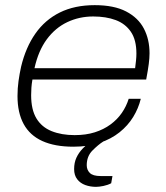

<svg xmlns="http://www.w3.org/2000/svg" viewBox="-20 -558 646 746"><path d="M265 12Q193 12 144.5 -10Q96 -32 72 -76Q48 -120 48 -185Q48 -215 52 -243.5Q56 -272 62 -299Q80 -374 117.5 -427.5Q155 -481 212.5 -509.5Q270 -538 348 -538Q423 -538 470 -513.5Q517 -489 539 -447Q561 -405 561 -351Q561 -333 558 -309.5Q555 -286 548 -249H106Q103 -232 102 -217Q101 -202 101 -188Q101 -132 121.5 -98Q142 -64 180.5 -48.5Q219 -33 270 -33Q314 -33 348.5 -44Q383 -55 409.5 -74.5Q436 -94 453.5 -119.5Q471 -145 480 -174H527Q518 -137 497.5 -103.5Q477 -70 444.5 -44Q412 -18 367.5 -3Q323 12 265 12ZM114 -293H505Q507 -309 508.5 -323Q510 -337 510 -350Q510 -403 488.5 -434.5Q467 -466 429.5 -480Q392 -494 342 -494Q288 -494 241.5 -472Q195 -450 162 -405.5Q129 -361 114 -293ZM353 168Q331 168 311.5 161Q292 154 280 138.5Q268 123 268 99Q268 74 277 54.5Q286 35 302 18.5Q318 2 340 -12H382L381 -8Q362 4 339.5 26.5Q317 49 317 84Q317 102 329 114Q341 126 371 126H417L412 154Q399 161 382 164.5Q365 168 353 168Z"/></svg>

Font: Archivo SemiExpanded Thin
Style: Italic
Weight: 250
Width: 6
Italic angle: -10°
Designer: Hector Gatti
Foundry: Omnibus-Type
Version: Version 2.001